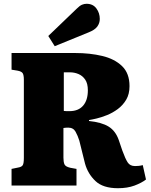

<svg xmlns="http://www.w3.org/2000/svg" viewBox="-20 -980 796 1014"><path d="M603 14Q524 14 484 -24Q444 -62 429 -116L399 -237Q391 -263 379 -284.5Q367 -306 340 -306Q334 -306 327.5 -305.5Q321 -305 315 -304V-147Q315 -126 320 -113Q325 -100 351 -94L384 -88V0H41V-88L75 -95Q94 -98 100 -107.5Q106 -117 106 -146V-559Q106 -583 100 -593Q94 -603 72 -607L41 -612V-700H378Q455 -700 520 -684.5Q585 -669 624.5 -631Q664 -593 664 -525Q664 -483 646.5 -453.5Q629 -424 602 -404Q575 -384 545 -372Q515 -360 489.5 -354Q464 -348 450 -346V-341Q517 -334 553.5 -311.5Q590 -289 607 -241L626 -185Q642 -141 654.5 -122Q667 -103 693 -103Q703 -103 713 -104Q723 -105 734 -108L751 -32Q728 -14 690.5 0Q653 14 603 14ZM347 -393Q394 -393 419 -422Q444 -451 444 -503Q444 -539 430 -559.5Q416 -580 394.5 -589Q373 -598 350 -598H317V-394Q325 -393 332.5 -393Q340 -393 347 -393ZM269 -736 235 -790 385 -934Q401 -950 413 -955Q425 -960 437 -960Q471 -960 489 -935.5Q507 -911 507 -880Q507 -858 494 -840Q481 -822 448 -809Z"/></svg>

Font: Literata 12pt ExtraBold
Style: Regular
Weight: 800
Designer: Latin by Veronika Burian and Jose Scaglione. Greek by Irene Vlachou. Cyrillic by Vera Evstafieva.
Foundry: TypeTogether
Version: Version 3.002